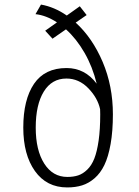

<svg xmlns="http://www.w3.org/2000/svg" viewBox="-20 -810 610 841"><path d="M136.5 -251Q136.5 -152 173.8 -93.5Q211 -35 275 -35Q302 -35 322.5 -41.8Q343 -48.5 362 -66.8Q381 -85 393 -115.2Q405 -145.5 412 -194.2Q419 -243 419 -309Q419 -324 418.5 -331.5Q408 -381 366.8 -423.5Q325.5 -466 271 -466Q207 -466 171.8 -408.8Q136.5 -351.5 136.5 -251ZM159.5 -790Q218.5 -779.5 272.5 -742L329.5 -782.5L359.5 -744L311.5 -711Q385 -644 429.8 -538.5Q474.5 -433 474.5 -309.5Q474.5 -235.5 464.5 -179.2Q454.5 -123 437.2 -87.2Q420 -51.5 394.2 -29.2Q368.5 -7 339.5 2Q310.5 11 274.5 11Q184 11 133 -60.8Q82 -132.5 82 -251Q82 -373.5 129 -442.8Q176 -512 271.5 -512Q352 -512 403.5 -443.5Q385.5 -517.5 350.2 -578.8Q315 -640 269 -681.5L210 -640.5L178 -675.5L229.5 -712Q182 -743 135.5 -748Z"/></svg>

Font: League Mono Narrow UltraLight
Style: Regular
Weight: 200
Width: 3
Designer: Tyler Finck
Foundry: The League of Moveable Type / Tyler Finck
Version: Version 2.210